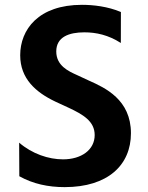

<svg xmlns="http://www.w3.org/2000/svg" viewBox="-20 -757 606 788"><path d="M245.4 11C422.6 11 517.4 -79.5 517.4 -210.2C517.4 -348.4 411.2 -396.7 345.2 -426.1L296.2 -448.9C261.4 -464.5 210.9 -487.2 210.9 -545.8C210.9 -605.8 263.8 -624.3 326.3 -624.3C374.3 -624.3 424.7 -613.6 475.9 -580.6L476.2 -707.7C422.6 -730.5 362.6 -737.2 316.4 -737.2C137.8 -737.2 62.9 -635.7 62.9 -530.2C62.9 -434.3 126.8 -378.2 206.7 -340.2L262.1 -314.6C320.3 -287.3 368.6 -259.6 368.6 -202.8C368.6 -141.7 313.6 -103 238.6 -103C179 -103 111.9 -125.7 58.6 -171.5L59.3 -33.7C115.8 -2.1 178.3 11 245.4 11Z"/></svg>

Font: TID UI Semi Bold
Style: Regular
Weight: 600
Designer: The TID Project Authors
Foundry: Bakken & Bæck
Version: Version 1.001;hotconv 1.0.109;makeotfexe 2.5.65596